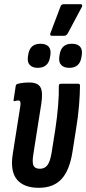

<svg xmlns="http://www.w3.org/2000/svg" viewBox="-20 -891 413 917"><path d="M165 6Q94 6 61 -33.5Q28 -73 41 -156L77 -384Q79 -399 77 -405Q75 -411 66 -411Q62 -411 58 -410Q54 -409 50 -408Q43 -407 45 -414L55 -480Q56 -489 66 -491Q78 -494 91.5 -495.5Q105 -497 120 -497Q160 -497 173 -474.5Q186 -452 177 -394L139 -153Q133 -115 140 -100Q147 -85 171 -85Q193 -85 206 -101.5Q219 -118 226 -159L244 -272Q253 -331 257.5 -386.5Q262 -442 261 -481Q261 -491 271 -491H354Q362 -491 362 -482Q362 -444 357.5 -388Q353 -332 343 -273L326 -165Q312 -77 273.5 -35.5Q235 6 165 6ZM229 -720Q216 -720 221 -733L269 -860Q273 -871 285 -871H365Q370 -871 372 -867.5Q374 -864 371 -858L304 -732Q297 -720 286 -720ZM160 -567Q136 -567 123 -580Q110 -593 113 -618L115 -631Q123 -682 173 -682Q199 -682 211.5 -669Q224 -656 221 -631L219 -618Q211 -567 160 -567ZM311 -567Q286 -567 273 -580Q260 -593 263 -618L265 -631Q273 -682 323 -682Q349 -682 361.5 -669Q374 -656 371 -631L369 -618Q361 -567 311 -567Z"/></svg>

Font: Sofia Sans Extra Condensed
Style: Bold Italic
Weight: 700
Italic angle: -9°
Designer: Botio Nikoltchev, Ani Petrova
Foundry: lettersoup
Version: Version 4.101